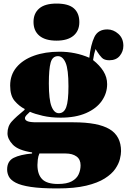

<svg xmlns="http://www.w3.org/2000/svg" viewBox="-20 -827 712 1077"><path d="M301 230Q209 230 153 221.5Q97 213 68.5 198Q40 183 30 164Q20 145 20 124Q20 77 56.5 58.5Q93 40 160 34V28Q82 16 52 -15.5Q22 -47 22 -79Q22 -119 46 -145.5Q70 -172 118 -211V-216Q88 -231 62.5 -260.5Q37 -290 37 -347Q37 -407 72.5 -449.5Q108 -492 170.5 -514.5Q233 -537 314 -537Q358 -537 400 -528.5Q442 -520 481 -503Q489 -577 509.5 -619.5Q530 -662 582 -662Q616 -662 644 -637Q672 -612 672 -570Q672 -539 652 -514Q632 -489 593 -489Q565 -489 551.5 -503Q538 -517 526 -536L516 -552Q511 -537 508 -523.5Q505 -510 502 -490Q539 -461 560 -427.5Q581 -394 581 -355Q581 -304 551 -261Q521 -218 462.5 -192.5Q404 -167 320 -167Q265 -167 219.5 -177.5Q174 -188 148 -200Q137 -190 128.5 -181Q120 -172 120 -164Q120 -153 134.5 -147Q149 -141 186 -141H392Q530 -141 594.5 -102.5Q659 -64 659 21Q659 39 652.5 65.5Q646 92 626.5 120.5Q607 149 567.5 174Q528 199 463.5 214.5Q399 230 301 230ZM310 -192Q339 -192 351.5 -226Q364 -260 364 -343Q364 -438 348 -475Q332 -512 305 -512Q274 -512 264 -475.5Q254 -439 254 -359Q254 -268 269 -230Q284 -192 310 -192ZM305 205Q355 205 382.5 190Q410 175 421 151Q432 127 432 100Q432 67 409 50.5Q386 34 348 34H201Q194 50 192 68.5Q190 87 190 98Q190 151 216.5 178Q243 205 305 205ZM297 -599Q234 -599 201 -626.5Q168 -654 168 -704Q168 -752 200 -779.5Q232 -807 297 -807Q364 -807 394.5 -780Q425 -753 425 -703Q425 -654 392 -626.5Q359 -599 297 -599Z"/></svg>

Font: Literata 72pt Black
Style: Regular
Weight: 900
Designer: Latin by Veronika Burian and Jose Scaglione. Greek by Irene Vlachou. Cyrillic by Vera Evstafieva.
Foundry: TypeTogether
Version: Version 3.002